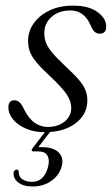

<svg xmlns="http://www.w3.org/2000/svg" viewBox="-20 -472 406 698"><path d="M153 -10.5Q190.5 -10.5 214.8 -30Q239 -49.5 239 -80.5Q239 -102.5 224 -126.5Q209 -150.5 164 -193Q131.5 -223 113.8 -244Q96 -265 89 -283.5Q82 -302 82 -324.5Q82.5 -359 103 -387.8Q123.5 -416.5 160 -434Q196.5 -451.5 245 -451.5Q303 -451.5 334.5 -428.2Q366 -405 366 -376.5Q366.5 -349.5 342.5 -349.5Q332 -349.5 324 -356.5Q316 -363.5 308.5 -382Q285 -434 236.5 -434Q194 -434 167.5 -410.5Q141 -387 141 -351.5Q141 -334.5 146.5 -318.5Q152 -302.5 168.5 -282.2Q185 -262 217.5 -231.5Q249.5 -202 267 -181.5Q284.5 -161 291.2 -143Q298 -125 297.5 -104.5Q296.5 -55 254 -23.2Q211.5 8.5 142.5 8.5Q103 8.5 73.2 -4.8Q43.5 -18 27 -38.5Q10.5 -59 10.5 -81Q10.5 -107.5 32 -107.5Q42.5 -107.5 51 -100Q59.5 -92.5 68 -73.5Q85.5 -39.5 107 -25Q128.5 -10.5 153 -10.5ZM152 -3H170L119.5 63Q126 63 133.5 63Q174.5 63 193.5 82.5Q212.5 102 204.5 132Q196 165 166.8 185.5Q137.5 206 98 206Q65 206 46.2 191.2Q27.5 176.5 29.5 155Q31.5 145.5 40 144.5Q47 144 48 151.5Q48 171.5 62.2 180.2Q76.5 189 96 189Q141 189 155 133.5Q161 109 152.5 93.8Q144 78.5 119.5 78.5H103Q89 78.5 100 64.5Z"/></svg>

Font: Fraunces 72pt S000 Light
Style: Italic
Weight: 300
Italic angle: -16°
Version: Version 1.000; ttfautohint (v1.8.3)